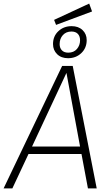

<svg xmlns="http://www.w3.org/2000/svg" viewBox="-37 -1052 617 1072"><path d="M454 0 418 -192H122L32 0H-17L310 -684H369L503 0ZM142 -234H410L334 -645ZM447 -828Q447 -784 417 -755.5Q387 -727 343 -727Q305 -727 282 -749.5Q259 -772 259 -806Q259 -850 289 -878Q319 -906 363 -906Q401 -906 424 -884Q447 -862 447 -828ZM296 -806Q296 -784 308.5 -771Q321 -758 344 -758Q375 -758 392.5 -778.5Q410 -799 410 -827Q410 -850 397.5 -863Q385 -876 362 -876Q332 -876 314 -856Q296 -836 296 -806ZM461 -1032 477 -988 276 -913 265 -941Z"/></svg>

Font: Fira Sans ExtraLight
Style: Italic
Weight: 275
Italic angle: -8°
Designer: Carrois Corporate & Edenspiekermann AG
Foundry: Carrois Corporate GbR & Edenspiekermann AG
Version: Version 4.203